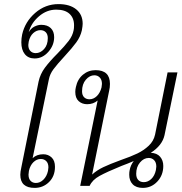

<svg xmlns="http://www.w3.org/2000/svg" viewBox="-20 -906 885 936"><path d="M79 -54Q79 -68 84 -90L168 -508Q176 -545 199 -576Q222 -607 261 -646Q296 -682 315 -707Q334 -732 339 -759Q341 -767 341 -783Q341 -818 319 -838.5Q297 -859 254 -859Q208 -859 170 -826.5Q132 -794 120 -749Q131 -768 148 -776.5Q165 -785 181 -785Q211 -785 227.5 -769Q244 -753 244 -725Q244 -685 215.5 -653Q187 -621 149 -621Q118 -621 101 -642Q84 -663 84 -700Q84 -719 88 -738Q102 -800 151.5 -843Q201 -886 265 -886Q320 -886 351.5 -860.5Q383 -835 383 -790Q383 -780 379 -758Q372 -727 352 -699.5Q332 -672 295 -632Q259 -593 241 -569Q223 -545 218 -518L139 -135Q159 -154 191 -154Q215 -154 231.5 -138.5Q248 -123 248 -93Q248 -47 219 -18.5Q190 10 149 10Q79 10 79 -54ZM213 -720Q213 -739 203 -749Q193 -759 177 -759Q158 -759 142 -744.5Q126 -730 120 -703Q118 -691 118 -687Q118 -668 128 -657.5Q138 -647 154 -647Q177 -647 195 -667Q213 -687 213 -720ZM214 -73Q216 -85 216 -90Q216 -110 205.5 -120.5Q195 -131 179 -131Q159 -131 143 -115.5Q127 -100 121 -73Q119 -61 119 -55Q119 -35 129 -24.5Q139 -14 155 -14Q175 -14 191.5 -30Q208 -46 214 -73Z M610 -54Q610 -68 612 -76Q616 -100 632 -121Q602 -108 572 -97Q501 -68 465.5 -48.5Q430 -29 417 0H371L456 -416Q435 -398 405 -398Q380 -398 363.5 -413Q347 -428 347 -458Q347 -469 350 -482Q358 -520 384.5 -542Q411 -564 446 -564Q516 -564 516 -497Q516 -479 512 -463L429 -55Q452 -76 483.5 -91Q515 -106 567 -125Q619 -143 650 -158Q681 -173 705 -195.5Q729 -218 736 -250L797 -553H845L782 -247Q771 -197 715 -161Q745 -160 760.5 -142Q776 -124 776 -97Q776 -52 747 -21Q718 10 676 10Q644 10 627 -7.5Q610 -25 610 -54ZM475 -480Q477 -492 477 -497Q477 -517 466.5 -528Q456 -539 440 -539Q417 -539 398.5 -517.5Q380 -496 380 -461Q380 -442 390 -432Q400 -422 416 -422Q436 -422 452 -437.5Q468 -453 475 -480ZM740 -77Q742 -89 742 -94Q742 -114 731.5 -125Q721 -136 705 -136Q681 -136 662.5 -114Q644 -92 644 -59Q644 -39 654 -28.5Q664 -18 681 -18Q701 -18 717.5 -33.5Q734 -49 740 -77Z"/></svg>

Font: Trirong ExtraLight
Style: Italic
Weight: 275
Italic angle: -12°
Designer: Katatrad Team
Foundry: CadsonDemak
Version: Version 1.003